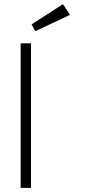

<svg xmlns="http://www.w3.org/2000/svg" viewBox="-20 -910 452 930"><path d="M80 0V-700H130V0ZM151 -759 133 -792 285 -890 319 -838Z"/></svg>

Font: Mach ExtraLight
Style: Regular
Weight: 250
Version: Version 1.002